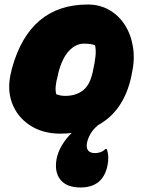

<svg xmlns="http://www.w3.org/2000/svg" viewBox="-20 -579 640 849"><path d="M230 125Q236 93 254 63Q272 33 297 9Q273 12 247 12Q168 12 111.5 -25.5Q55 -63 32.5 -125.5Q10 -188 30 -264L33 -277Q111 -559 368 -559Q421 -559 463 -535Q505 -511 532 -469Q559 -427 568 -371.5Q577 -316 563 -254L560 -238Q526 -87 414 -26Q392 -8 379.5 14Q367 36 364 57Q359 98 401 98Q412 98 424 94Q436 90 446 80H452Q464 113 455 154Q435 250 336 250Q275 250 247.5 216Q220 182 230 125ZM351 -386Q315 -386 285 -354Q255 -322 238 -257L236 -246Q220 -190 229 -162Q238 -159 247 -157Q256 -155 268 -155Q314 -155 344.5 -177.5Q375 -200 387 -249L390 -260Q400 -305 402.5 -332.5Q405 -360 400 -379Q382 -386 351 -386Z"/></svg>

Font: Recursive Sn Csl St Blk
Style: Italic
Weight: 900
Italic angle: -15°
Version: Version 1.079;hotconv 1.0.112;makeotfexe 2.5.65598; ttfautoh